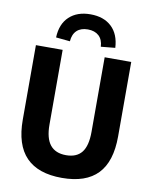

<svg xmlns="http://www.w3.org/2000/svg" viewBox="-100 -1005 863 1089"><g transform="rotate(10 331.5 -460.0)"><path d="M332 11Q195 11 126 -60Q57 -131 57 -276V-705H211V-275Q211 -196 241.5 -158Q272 -120 333 -120Q394 -120 423.5 -157.5Q453 -195 453 -275V-705H606V-276Q606 -131 538 -60Q470 11 332 11ZM243 -760 162 -768Q165 -846 210.5 -888.5Q256 -931 332 -931Q409 -931 454 -888.5Q499 -846 503 -768L421 -760Q419 -801 395.5 -822.5Q372 -844 332 -844Q292 -844 269 -822.5Q246 -801 243 -760Z"/></g></svg>

Font: Nunito Sans 12pt ExtraLight
Style: Weight 830 Width 84 Optical size 12.0 YTLC 445
Weight: 830
Width: 4
Designer: Vernon Adams
Foundry: Vernon Adams
Version: Version 3.101;gftools[0.9.27]